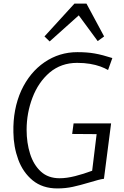

<svg xmlns="http://www.w3.org/2000/svg" viewBox="-20 -1047 694 1075"><path d="M301 8Q218.5 8 163 -37Q108.5 -82 82.2 -153.5Q56 -225 55 -306Q52 -435.5 99 -540Q146.5 -642 229.2 -698.5Q312 -755 413 -755Q441 -755 464.5 -753.2Q488 -751.5 510.5 -747.5Q533 -743.5 557 -737.2Q581 -731 609 -722L585 -655Q567 -665.5 541.8 -674.8Q516.5 -684 484 -689.5Q451.5 -695 412 -695Q322.5 -695 258 -641Q194.5 -586.5 161.8 -500.2Q129 -414 129 -320Q129 -247.5 148.5 -185.8Q168 -124 208.8 -86.5Q249.5 -49 314 -49Q353 -49 400.5 -61Q448 -73 496 -91L521 -296L384 -297L392 -356H602L562 -46Q546.5 -44 529.8 -39.5Q513 -35 479 -25Q429 -10 388 -1Q347 8 301 8ZM421 -961 258 -815 229 -843 397 -1027H464L563 -843L527 -817Z"/></svg>

Font: Merriweather Sans Variable Regular
Style: Italic
Weight: 300
Italic angle: -8°
Designer: Eben Sorkin
Foundry: Eben Sorkin
Version: Version 2.001